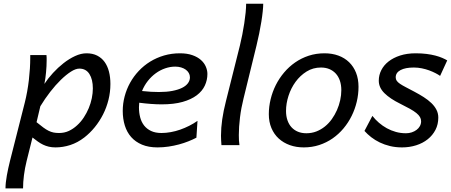

<svg xmlns="http://www.w3.org/2000/svg" viewBox="-20 -787 2445 1041"><path d="M9.8 234.4Q9.8 219.2 11.7 201.4Q13.7 183.6 17.1 164.3Q20.5 145 24.9 125Q29.3 105 34.2 85.4L114.7 -231.9Q121.6 -259.3 127.2 -290.3Q132.8 -321.3 136.5 -352.8Q140.1 -384.3 142.1 -415.3Q144 -446.3 144 -474.1V-488.3H231.9Q232.9 -481.4 232.9 -474.1V-459Q232.9 -429.7 229.7 -395.5Q226.6 -361.3 220.7 -332Q240.2 -361.8 267.3 -391.4Q294.4 -420.9 324.7 -444.6Q355 -468.3 387.2 -483.2Q419.4 -498 449.2 -498Q482.4 -498 506.8 -485.6Q531.2 -473.1 547.1 -451.2Q563 -429.2 570.8 -398.7Q578.6 -368.2 578.6 -332Q578.6 -287.6 568.1 -245.6Q557.6 -203.6 538.6 -166.3Q519.5 -128.9 493.7 -97.2Q467.8 -65.4 437 -41.5Q400.9 -13.7 361.1 -0.7Q321.3 12.2 280.8 12.2Q261.2 12.2 244.6 8.3Q228 4.4 213.4 -2.7Q198.7 -9.8 184.8 -19.8Q170.9 -29.8 156.2 -41.5L124.5 85.4Q114.7 125 109.9 162.8Q105 200.7 105 234.4ZM178.2 -124.5Q199.2 -107.4 214.6 -95.9Q230 -84.5 243.4 -77.9Q256.8 -71.3 270 -68.6Q283.2 -65.9 300.3 -65.9Q329.1 -65.9 353.3 -77.1Q377.4 -88.4 397.9 -107.4Q418.5 -126 434.3 -150.1Q450.2 -174.3 461.2 -200.7Q472.2 -227.1 477.8 -254.6Q483.4 -282.2 483.4 -307.6Q483.4 -356.4 464.8 -385.7Q446.3 -415 410.2 -415Q390.1 -415 364.3 -398.4Q338.4 -381.8 309.8 -354Q281.2 -326.2 252.4 -289.1Q223.6 -252 198.7 -210.9Z M930.2 -425.8Q902.8 -425.8 875.7 -416.5Q848.6 -407.2 824.7 -389.9Q800.8 -372.6 781.5 -348.1Q762.2 -323.7 750 -293.5Q776.4 -290.5 799.1 -289.3Q821.8 -288.1 841.8 -288.1Q883.3 -288.1 914.8 -294.2Q946.3 -300.3 967.3 -310.8Q988.3 -321.3 999 -335.9Q1009.8 -350.6 1009.8 -367.7Q1009.8 -380.4 1003.7 -391.1Q997.6 -401.9 987.1 -409.4Q976.6 -417 961.9 -421.4Q947.3 -425.8 930.2 -425.8ZM1044.9 -40.5Q1025.4 -30.3 1001.5 -20.8Q977.5 -11.2 950.4 -3.9Q923.3 3.4 893.8 7.8Q864.3 12.2 834 12.2Q785.6 12.2 750 -2.7Q714.4 -17.6 691.2 -43.9Q668 -70.3 656.7 -106.7Q645.5 -143.1 645.5 -185.5Q645.5 -225.6 655.8 -264.4Q666 -303.2 685.3 -338.1Q704.6 -373 732.2 -402.3Q759.8 -431.6 794.2 -452.9Q828.6 -474.1 869.4 -486.1Q910.2 -498 955.6 -498Q994.6 -498 1022.9 -488Q1051.3 -478 1069.3 -461.9Q1087.4 -445.8 1095.9 -425.8Q1104.5 -405.8 1104.5 -386.2Q1104.5 -353 1090.6 -323Q1076.7 -293 1046.6 -270.3Q1016.6 -247.6 969.7 -234.4Q922.9 -221.2 856.4 -221.2Q803.7 -221.2 734.9 -230Q733.4 -217.3 733.4 -205.1Q733.4 -176.3 740 -150.9Q746.6 -125.5 761.2 -106.7Q775.9 -87.9 799.1 -76.9Q822.3 -65.9 855.5 -65.9Q879.9 -65.9 905.8 -70.6Q931.6 -75.2 956.8 -84Q981.9 -92.8 1006.1 -105Q1030.3 -117.2 1050.8 -131.8Z M1407.2 -766.6Q1407.2 -750.5 1404.5 -725.1Q1401.9 -699.7 1397 -669.2Q1392.1 -638.7 1385.3 -605.2Q1378.4 -571.8 1370.6 -539.6L1300.3 -252.4Q1287.6 -202.1 1281.2 -150.1Q1274.9 -98.1 1274.9 -54.7Q1274.9 -39.1 1275.6 -25.4Q1276.4 -11.7 1278.3 0H1180.7Q1179.7 -12.7 1179 -25.4Q1178.2 -38.1 1178.2 -50.8Q1178.2 -93.8 1184.8 -139.4Q1191.4 -185.1 1205.1 -238.8L1280.8 -540.5Q1287.6 -568.4 1293.7 -599.4Q1299.8 -630.4 1304.4 -660.6Q1309.1 -690.9 1311.8 -718.3Q1314.5 -745.6 1314.5 -766.6Z M1720.2 -420.9Q1677.2 -420.9 1642.3 -399.2Q1607.4 -377.4 1582.5 -343.3Q1557.6 -309.1 1544.2 -267.3Q1530.8 -225.6 1530.8 -185.5Q1530.8 -157.2 1538.6 -134.8Q1546.4 -112.3 1560.8 -96.7Q1575.2 -81.1 1595.5 -72.8Q1615.7 -64.5 1641.1 -64.5Q1669.9 -64.5 1695.1 -74.2Q1720.2 -84 1741.5 -101.1Q1762.7 -118.2 1779.1 -141.1Q1795.4 -164.1 1806.9 -189.9Q1818.4 -215.8 1824.5 -243.7Q1830.6 -271.5 1830.6 -298.3Q1830.6 -326.7 1822.8 -349.6Q1814.9 -372.6 1800.5 -388.2Q1786.1 -403.8 1765.9 -412.4Q1745.6 -420.9 1720.2 -420.9ZM1437.5 -168Q1437.5 -208.5 1447.3 -248.8Q1457 -289.1 1475.3 -325.7Q1493.7 -362.3 1520.3 -393.8Q1546.9 -425.3 1580.3 -448.5Q1613.8 -471.7 1653.8 -484.9Q1693.8 -498 1739.7 -498Q1780.8 -498 1814.7 -485.6Q1848.6 -473.1 1872.8 -449.7Q1897 -426.3 1910.4 -392.6Q1923.8 -358.9 1923.8 -316.4Q1923.8 -275.4 1914.3 -235.4Q1904.8 -195.3 1886.7 -158.7Q1868.7 -122.1 1842.5 -90.8Q1816.4 -59.6 1783.4 -36.6Q1750.5 -13.7 1710.9 -0.7Q1671.4 12.2 1627 12.2Q1585.9 12.2 1551.3 -0.2Q1516.6 -12.7 1491.2 -35.9Q1465.8 -59.1 1451.7 -92.5Q1437.5 -126 1437.5 -168Z M2366.2 -375.5Q2356 -382.8 2340.8 -390.6Q2325.7 -398.4 2307.1 -405.3Q2288.6 -412.1 2267.3 -416.5Q2246.1 -420.9 2223.6 -420.9Q2177.7 -420.9 2151.6 -407Q2125.5 -393.1 2125.5 -367.7Q2125.5 -356.9 2131.1 -348.9Q2136.7 -340.8 2148.9 -332.5Q2161.1 -324.2 2180.4 -314.2Q2199.7 -304.2 2227.1 -289.6Q2253.9 -275.4 2277.6 -260.3Q2301.3 -245.1 2318.8 -228.3Q2336.4 -211.4 2346.4 -191.9Q2356.4 -172.4 2356.4 -149.4Q2356.4 -112.8 2341.1 -83Q2325.7 -53.2 2299.1 -32Q2272.5 -10.7 2236.6 0.7Q2200.7 12.2 2159.7 12.2Q2124.5 12.2 2094.5 4.9Q2064.5 -2.4 2039.1 -14.6Q2013.7 -26.9 1992.9 -43Q1972.2 -59.1 1956.1 -77.1L1999 -158.7Q2014.6 -138.7 2034.4 -121.6Q2054.2 -104.5 2077.1 -91.8Q2100.1 -79.1 2126.2 -71.8Q2152.3 -64.5 2181.2 -64.5Q2197.3 -64.5 2212.2 -69.3Q2227.1 -74.2 2238.5 -82.8Q2250 -91.3 2256.6 -103.3Q2263.2 -115.2 2263.2 -129.4Q2263.2 -141.6 2257.1 -152.3Q2251 -163.1 2237.5 -174.1Q2224.1 -185.1 2202.1 -197.3Q2180.2 -209.5 2148.9 -225.1Q2095.2 -251.5 2064.5 -281.7Q2033.7 -312 2033.7 -349.6Q2033.7 -379.9 2047.4 -406.7Q2061 -433.6 2086.9 -453.9Q2112.8 -474.1 2149.9 -486.1Q2187 -498 2233.9 -498Q2266.1 -498 2292.7 -494.6Q2319.3 -491.2 2340.6 -485.6Q2361.8 -480 2377.7 -473.1Q2393.6 -466.3 2404.8 -459.5Z"/></svg>

Font: Andika New Basic
Style: Italic
Weight: 400
Italic angle: -14°
Designer: Victor Gaultney, Annie Olsen, Julie Remington, Don Collingsworth, Eric Hays
Foundry: SIL International
Version: Version 5.500